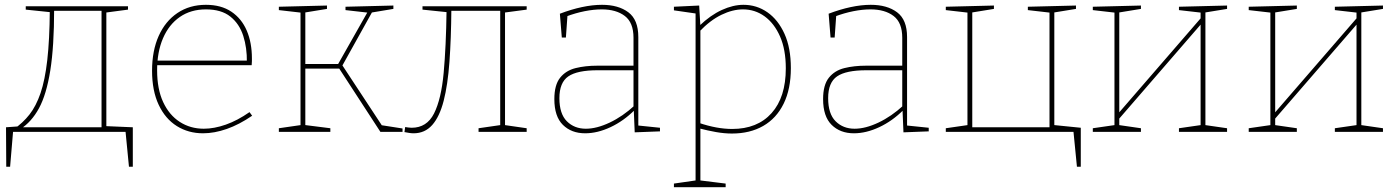

<svg xmlns="http://www.w3.org/2000/svg" viewBox="-20 -548 5813 798"><path d="M6 145 5 -19 61 -23 37 -11Q75 -37 102.5 -72Q130 -107 148.5 -161Q167 -215 176.5 -298.5Q186 -382 187 -504L193 -497L87 -508V-522H512V-508L414 -495L422 -502V-15L415 -24L532 -19V145H516L501 -9L507 0H26L35 -9L22 145ZM64 -11 68 -19H411L402 -13V-510L408 -503H197L205 -511Q205 -355 189 -255Q173 -155 142 -98Q111 -41 64 -11Z M824 6Q763 6 715 -24Q667 -54 639.5 -112.5Q612 -171 612 -254Q612 -337 639.5 -398.5Q667 -460 717.5 -494Q768 -528 836 -528Q899 -528 941.5 -499.5Q984 -471 1005.5 -421Q1027 -371 1027 -305Q1027 -300 1027 -294Q1027 -288 1026 -277H621V-296H1015L1006 -290Q1007 -349 991 -399Q975 -449 937.5 -479Q900 -509 836 -509Q773 -509 727.5 -477.5Q682 -446 657.5 -389Q633 -332 633 -256Q633 -178 658 -124Q683 -70 727 -41.5Q771 -13 827 -13Q870 -13 918.5 -30Q967 -47 1017 -82L1028 -67Q974 -30 922.5 -12Q871 6 824 6Z M1139 0V-15L1236 -29L1229 -21V-502L1235 -495L1139 -506V-520L1339 -525V-511L1241 -495L1249 -502V-275L1242 -282H1392L1382 -276L1510 -502L1513 -495L1416 -506V-520L1615 -525V-511L1519 -495L1529 -502L1401 -272L1398 -284L1569 -24L1563 -28L1653 -14V0H1561L1386 -269L1397 -263H1242L1249 -270V-21L1242 -29L1353 -15V0Z M1699 6Q1690 6 1681 4.5Q1672 3 1661 1L1664 -20Q1671 -19 1677.5 -18Q1684 -17 1691 -17Q1754 -17 1784 -76.5Q1814 -136 1824 -245.5Q1834 -355 1836 -504L1842 -497L1736 -508V-522H2169V-508L2071 -495L2079 -502V-21L2072 -29L2169 -15V0H1969V-15L2066 -29L2059 -21V-510L2065 -503H1846L1856 -511Q1855 -387 1848 -291Q1841 -195 1824 -129Q1807 -63 1776.5 -28.5Q1746 6 1699 6Z M2633 -19 2626 -27 2723 -17V-2L2618 2L2614 -94L2618 -91Q2572 -45 2517.5 -19.5Q2463 6 2412 6Q2355 6 2319.5 -29Q2284 -64 2284 -136Q2284 -195 2308 -225Q2332 -255 2372.5 -265Q2413 -275 2462 -275H2620L2613 -268V-391Q2613 -454 2577 -481.5Q2541 -509 2481 -509Q2448 -509 2410 -501.5Q2372 -494 2332 -479L2339 -490L2332 -392H2315L2307 -491Q2354 -509 2398.5 -518.5Q2443 -528 2482 -528Q2550 -528 2591.5 -497Q2633 -466 2633 -394ZM2305 -140Q2305 -75 2336 -44Q2367 -13 2415 -13Q2460 -13 2514 -38.5Q2568 -64 2618 -110L2613 -99V-263L2620 -256H2464Q2379 -256 2342 -230.5Q2305 -205 2305 -140Z M2781 230V215L2878 201L2871 209V-499L2878 -491L2781 -505V-520L2886 -525L2891 -439L2887 -441Q2933 -485 2980 -506.5Q3027 -528 3070 -528Q3125 -528 3169.5 -497Q3214 -466 3240.5 -407.5Q3267 -349 3267 -265Q3267 -178 3237 -117Q3207 -56 3152 -24.5Q3097 7 3022 7Q2991 7 2956.5 1Q2922 -5 2884 -15L2891 -21V209L2883 201L2996 215V230ZM3023 -12Q3128 -12 3187 -78Q3246 -144 3246 -264Q3246 -342 3222 -396.5Q3198 -451 3158 -480Q3118 -509 3068 -509Q3025 -509 2978.5 -486.5Q2932 -464 2887 -417L2891 -430V-28L2886 -37Q2960 -12 3023 -12Z M3750 -19 3743 -27 3840 -17V-2L3735 2L3731 -94L3735 -91Q3689 -45 3634.5 -19.5Q3580 6 3529 6Q3472 6 3436.5 -29Q3401 -64 3401 -136Q3401 -195 3425 -225Q3449 -255 3489.5 -265Q3530 -275 3579 -275H3737L3730 -268V-391Q3730 -454 3694 -481.5Q3658 -509 3598 -509Q3565 -509 3527 -501.5Q3489 -494 3449 -479L3456 -490L3449 -392H3432L3424 -491Q3471 -509 3515.5 -518.5Q3560 -528 3599 -528Q3667 -528 3708.5 -497Q3750 -466 3750 -394ZM3422 -140Q3422 -75 3453 -44Q3484 -13 3532 -13Q3577 -13 3631 -38.5Q3685 -64 3735 -110L3730 -99V-263L3737 -256H3581Q3496 -256 3459 -230.5Q3422 -205 3422 -140Z M4472 -17V145H4456L4441 -7L4448 0H3911V-15L4008 -29L4001 -21V-502L4007 -495L3911 -506V-520L4111 -525V-511L4013 -495L4021 -502V-13L4013 -19H4351L4342 -13V-502L4348 -495L4252 -506V-520L4452 -525V-511L4354 -495L4362 -502V-21L4353 -29Z M4522 0V-15L4619 -29L4612 -21V-502L4618 -495L4522 -506V-520L4722 -525V-511L4624 -495L4632 -502V-74L4624 -72L4979 -482L4970 -465V-502L4976 -495L4880 -506V-520L5080 -525V-511L4982 -495L4990 -502V-21L4983 -29L5080 -15V0H4880V-15L4977 -29L4970 -21V-452L4979 -456L4624 -46L4632 -61V-21L4625 -29L4722 -15V0Z M5170 0V-15L5267 -29L5260 -21V-502L5266 -495L5170 -506V-520L5370 -525V-511L5272 -495L5280 -502V-74L5272 -72L5627 -482L5618 -465V-502L5624 -495L5528 -506V-520L5728 -525V-511L5630 -495L5638 -502V-21L5631 -29L5728 -15V0H5528V-15L5625 -29L5618 -21V-452L5627 -456L5272 -46L5280 -61V-21L5273 -29L5370 -15V0Z"/></svg>

Font: Bitter Thin
Style: Regular
Weight: 100
Designer: Sol Matas, and Bitter project Authors
Foundry: Sol Matas
Version: Version 2.002